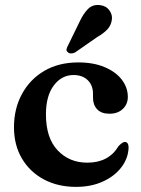

<svg xmlns="http://www.w3.org/2000/svg" viewBox="-20 -736 566 769"><path d="M492 -347.5Q492 -319 472 -299.8Q452 -280.5 418.5 -280.5Q386 -280.5 369.2 -298.2Q352.5 -316 352.5 -344.5V-360Q352.5 -394 331.5 -414.8Q310.5 -435.5 274.5 -435.5Q227 -435.5 195.5 -393.8Q164 -352 164 -278Q164 -183.5 210.8 -134Q257.5 -84.5 329.5 -84.5Q415.5 -84.5 454.5 -150.5Q470.5 -167.5 480 -167.5Q488 -167.5 491.8 -160.5Q495.5 -153.5 495 -143Q493 -101 465.8 -65.5Q438.5 -30 391.8 -8.8Q345 12.5 284.5 12.5Q212 12.5 156 -17.2Q100 -47 68 -100.8Q36 -154.5 36 -226.5Q36 -300.5 67.8 -359.2Q99.5 -418 157.2 -452Q215 -486 293.5 -486Q354.5 -486 399 -467.2Q443.5 -448.5 467.8 -417Q492 -385.5 492 -347.5ZM299 -649.5Q314.5 -682.5 333.2 -700.8Q352 -719 380.5 -715.5Q405.5 -712.5 418.2 -694.5Q431 -676.5 428 -657Q425 -634.5 410.2 -618.5Q395.5 -602.5 368.5 -587L280 -525.5Q272.5 -522 264.5 -522Q256.5 -522 251.5 -527Q245 -532.5 246.5 -539.2Q248 -546 252 -553Z"/></svg>

Font: Fraunces 9pt SemiBold
Style: Regular
Weight: 600
Version: Version 1.000;[b76b70a41]